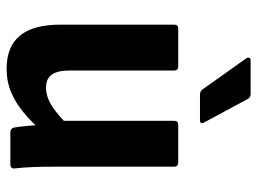

<svg xmlns="http://www.w3.org/2000/svg" viewBox="-116 -630 758 565"><g transform="rotate(90 262.5 -348.0)"><path d="M183 11Q118 11 85.5 -28Q53 -67 53 -148V-482Q53 -494 65 -494H176Q188 -494 188 -482V-175Q188 -139 200 -122Q212 -105 238 -105Q267 -105 295 -124Q323 -143 353 -174L363 -89Q339 -62 311.5 -39Q284 -16 252.5 -2.5Q221 11 183 11ZM370 0Q359 0 356 -10Q353 -28 351 -49.5Q349 -71 348 -91L336 -141V-482Q336 -494 348 -494H458Q471 -494 471 -482V-127Q471 -96 472 -68Q473 -40 476 -14Q478 0 464 0ZM259 -558Q249 -558 244 -565L153 -693Q149 -698 150.5 -702.5Q152 -707 158 -707H257Q268 -707 272 -698L341 -570Q348 -558 333 -558Z"/></g></svg>

Font: Sofia Sans Semi Condensed ExtraBold
Style: Regular
Weight: 800
Designer: Botio Nikoltchev, Ani Petrova
Foundry: lettersoup
Version: Version 4.100